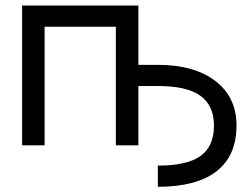

<svg xmlns="http://www.w3.org/2000/svg" viewBox="-20 -536 927 708"><path d="M562 152.8V74.7Q669.9 74.7 719.5 39.1Q769 3.4 769 -73.2Q769 -146 719.5 -182.4Q669.9 -218.8 562 -218.8H490.2V0H407.2V-437.5H144.5V0H61.5V-515.6H490.2V-296.9H562Q696.3 -296.9 774.2 -237.3Q852.1 -177.7 852.1 -73.2Q852.1 38.1 778.6 95.5Q705.1 152.8 562 152.8Z"/></svg>

Font: Inter Display
Style: Regular
Weight: 400
Designer: Rasmus Andersson
Foundry: rsms
Version: Version 4.001;git-9221beed3